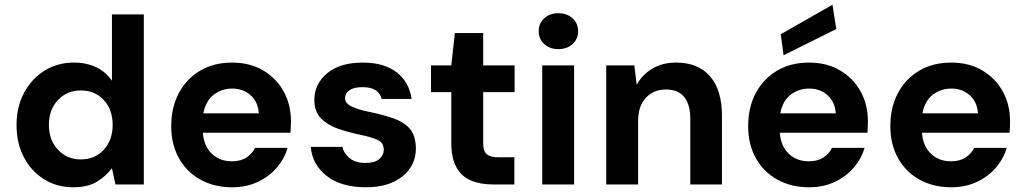

<svg xmlns="http://www.w3.org/2000/svg" viewBox="-20 -781 4342 813"><path d="M290 12Q221 12 166.5 -22Q112 -56 81 -115.5Q50 -175 50 -251Q50 -328 81.5 -387.5Q113 -447 168 -481.5Q223 -516 293 -516Q347 -516 388 -496Q429 -476 454 -439V-720H589V0H469L454 -69Q431 -37 392 -12.5Q353 12 290 12ZM322 -106Q382 -106 419.5 -147Q457 -188 457 -252Q457 -317 419.5 -357.5Q382 -398 322 -398Q264 -398 225.5 -357.5Q187 -317 187 -252Q187 -188 225.5 -147Q264 -106 322 -106Z M963 12Q887 12 828.5 -20.5Q770 -53 737.5 -111.5Q705 -170 705 -247Q705 -326 737 -386.5Q769 -447 827 -481.5Q885 -516 963 -516Q1038 -516 1094 -483Q1150 -450 1181 -394Q1212 -338 1212 -267Q1212 -256 1211.5 -244Q1211 -232 1210 -219H839Q843 -163 876.5 -130.5Q910 -98 962 -98Q999 -98 1023.5 -114Q1048 -130 1060 -155H1198Q1184 -108 1151 -70Q1118 -32 1070 -10Q1022 12 963 12ZM963 -406Q919 -406 885 -380Q851 -354 841 -301H1076Q1073 -349 1041.5 -377.5Q1010 -406 963 -406Z M1529 12Q1425 12 1363.5 -36Q1302 -84 1296 -159H1430Q1436 -131 1461 -111Q1486 -91 1527 -91Q1567 -91 1586 -107.5Q1605 -124 1605 -146Q1605 -177 1578 -189Q1551 -201 1502 -211Q1454 -221 1410 -236.5Q1366 -252 1338.5 -280.5Q1311 -309 1311 -358Q1311 -425 1365 -470.5Q1419 -516 1516 -516Q1607 -516 1660 -474.5Q1713 -433 1723 -362H1596Q1584 -412 1515 -412Q1479 -412 1460 -399Q1441 -386 1441 -365Q1441 -344 1468 -330.5Q1495 -317 1545 -307Q1603 -295 1647 -279.5Q1691 -264 1715.5 -235.5Q1740 -207 1741 -153Q1741 -80 1684 -34Q1627 12 1529 12Z M2067 0Q2014 0 1974.5 -16.5Q1935 -33 1913 -72Q1891 -111 1891 -177V-391H1805V-504H1891L1906 -641H2026V-504H2159V-391H2026V-175Q2026 -141 2041 -128Q2056 -115 2092 -115H2158V0Z M2344 -573Q2308 -573 2284.5 -594.5Q2261 -616 2261 -649Q2261 -682 2284.5 -703.5Q2308 -725 2344 -725Q2381 -725 2404.5 -703.5Q2428 -682 2428 -649Q2428 -616 2404.5 -594.5Q2381 -573 2344 -573ZM2276 0V-504H2411V0Z M2547 0V-504H2666L2676 -422Q2699 -464 2741.5 -490Q2784 -516 2843 -516Q2936 -516 2986.5 -458Q3037 -400 3037 -291V0H2903V-278Q2903 -338 2877.5 -370Q2852 -402 2799 -402Q2748 -402 2715 -367Q2682 -332 2682 -269V0Z M3406 12Q3330 12 3271.5 -20.5Q3213 -53 3180.5 -111.5Q3148 -170 3148 -247Q3148 -326 3180 -386.5Q3212 -447 3270 -481.5Q3328 -516 3406 -516Q3481 -516 3537 -483Q3593 -450 3624 -394Q3655 -338 3655 -267Q3655 -256 3654.5 -244Q3654 -232 3653 -219H3282Q3286 -163 3319.5 -130.5Q3353 -98 3405 -98Q3442 -98 3466.5 -114Q3491 -130 3503 -155H3641Q3627 -108 3594 -70Q3561 -32 3513 -10Q3465 12 3406 12ZM3406 -406Q3362 -406 3328 -380Q3294 -354 3284 -301H3519Q3516 -349 3484.5 -377.5Q3453 -406 3406 -406ZM3298 -547 3286 -636 3505 -761 3521 -658Z M4008 12Q3932 12 3873.5 -20.5Q3815 -53 3782.5 -111.5Q3750 -170 3750 -247Q3750 -326 3782 -386.5Q3814 -447 3872 -481.5Q3930 -516 4008 -516Q4083 -516 4139 -483Q4195 -450 4226 -394Q4257 -338 4257 -267Q4257 -256 4256.5 -244Q4256 -232 4255 -219H3884Q3888 -163 3921.5 -130.5Q3955 -98 4007 -98Q4044 -98 4068.5 -114Q4093 -130 4105 -155H4243Q4229 -108 4196 -70Q4163 -32 4115 -10Q4067 12 4008 12ZM4008 -406Q3964 -406 3930 -380Q3896 -354 3886 -301H4121Q4118 -349 4086.5 -377.5Q4055 -406 4008 -406Z"/></svg>

Font: DM Sans
Style: Bold
Weight: 700
Designer: Colophon Foundry, Jonny Pinhorn
Foundry: Colophon Foundry
Version: Version 4.004; ttfautohint (v1.8.4.7-5d5b)